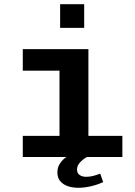

<svg xmlns="http://www.w3.org/2000/svg" viewBox="-20 -744 640 910"><path d="M262 0V-409H88V-511H399V0ZM88 0V-100H560V0ZM265 -612V-724H379V-612ZM352 146Q323 146 300.5 138Q278 130 265 114Q252 98 252 73Q252 48 265.5 29Q279 10 295 0H392Q374 10 359.5 25.5Q345 41 345 59Q345 77 357.5 85.5Q370 94 388 94Q406 94 422.5 89.5Q439 85 455 79L469 119Q441 132 410 139Q379 146 352 146Z"/></svg>

Font: Chivo Mono Medium SemiBold
Style: Regular
Weight: 600
Monospace: yes
Version: Version 1.008